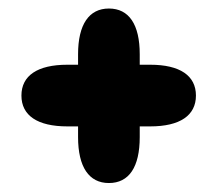

<svg xmlns="http://www.w3.org/2000/svg" viewBox="-20 -508 497 439"><path d="M229 -89.5C275 -89.5 299.5 -126 299.5 -194.5V-219H323.5C391.5 -219 428 -244 428 -289.5C428 -335 391.5 -360 323.5 -360H299.5V-384C299.5 -452 275 -488.5 229 -488.5C183.5 -488.5 158.5 -452 158.5 -384V-360H134C65.5 -360 29 -335 29 -289.5C29 -244 65.5 -219 134 -219H158.5V-194.5C158.5 -126 183.5 -89.5 229 -89.5Z"/></svg>

Font: RTM Light Light
Style: Regular
Weight: 300
Designer: after Tyler Finck
Foundry: An Endless Supply
Version: Version 1.000;Glyphs 3.2.1 (3258)